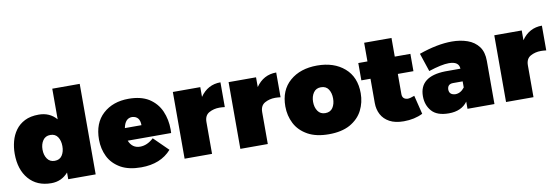

<svg xmlns="http://www.w3.org/2000/svg" viewBox="-55 -1141 4506 1550"><g transform="rotate(-10 2198.0 -366.0)"><path d="M266 8Q149 8 82 -69.5Q15 -147 15 -277Q15 -329 28 -378.5Q41 -428 69.8 -467.8Q98.5 -507.5 145.2 -531.2Q192 -555 260 -555Q350 -555 405 -491V-742H630V0H405V-55Q350 8 266 8ZM324 -165Q365 -165 385 -195.5Q405 -226 405 -271Q405 -316 385 -346.5Q365 -377 324 -377Q284 -377 263 -346.2Q242 -315.5 242 -271Q242 -226.5 263 -195.8Q284 -165 324 -165Z M1003 8Q902.5 8 836.5 -28.5Q767.5 -68 736.2 -132Q705 -196 705 -271Q705 -407 786.5 -481Q868 -555 997 -555Q1096.5 -555 1161.5 -515.5Q1228.5 -472.5 1258.8 -403Q1289 -333.5 1289 -251L1288 -223H932Q958 -158 1023 -158Q1081 -158 1134 -207L1251 -92Q1163 8 1003 8ZM1063 -327Q1063 -401 999 -405Q942 -405 927 -327Z M1584 0H1359V-547H1584V-467Q1646 -557 1751 -557V-354Q1727 -357 1707 -357Q1660 -357 1622 -336Q1584 -315 1584 -261Z M2041 0H1816V-547H2041V-467Q2103 -557 2208 -557V-354Q2184 -357 2164 -357Q2117 -357 2079 -336Q2041 -315 2041 -261Z M2542 8Q2438 8 2370 -29.5Q2299 -69 2266 -133.5Q2233 -198 2233 -274Q2233 -407 2318.5 -481Q2404 -555 2542 -555Q2680 -555 2765.5 -481Q2851 -407 2851 -274Q2851 -199 2818.5 -134.5Q2786 -70 2714.5 -29.5Q2645.5 8 2542 8ZM2542 -165Q2584 -165 2604 -195.5Q2624 -226 2624 -271Q2624 -316 2604 -346.5Q2584 -377 2542 -377Q2502 -377 2481 -346.2Q2460 -315.5 2460 -271Q2460 -226.5 2481 -195.8Q2502 -165 2542 -165Z M3155 10Q3085 10 3039.2 -14.8Q2993.5 -39.5 2971.2 -81.8Q2949 -124 2949 -176V-375H2874V-517H2949V-670H3173V-517H3301V-375H3173V-210Q3173 -167 3217 -164Q3236 -164 3273 -178L3311 -24Q3243 10 3155 10Z M3524 10Q3428 10 3384.5 -39.5Q3341 -89 3341 -162Q3341 -324 3553 -329H3678Q3676 -389 3593 -389Q3534 -389 3427 -354L3377 -504Q3527 -557 3647 -557Q3716.5 -557 3774.2 -536.8Q3832 -516.5 3866.5 -470.5Q3899 -426 3899 -354V0H3678V-59Q3628 10 3524 10ZM3602 -133Q3646 -133 3678 -175V-225H3600Q3554 -225 3552 -181Q3552 -136 3602 -133Z M4219 0H3994V-547H4219V-467Q4281 -557 4386 -557V-354Q4362 -357 4342 -357Q4295 -357 4257 -336Q4219 -315 4219 -261Z"/></g></svg>

Font: Argentum Novus Black
Style: Regular
Weight: 900
Designer: Julieta Ulanovsky (font) & Cristiano Sobral (main changes)
Foundry: Julieta Ulanovsky (font) & Cristiano Sobral (main changes)
Version: Version 3.00;November 27, 2020;FontCreator 13.0.0.2655 64-bi